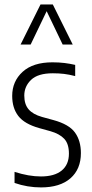

<svg xmlns="http://www.w3.org/2000/svg" viewBox="-20 -828 410 858"><path d="M163.5 9.5Q102 9.5 45 -10.5V-60Q108.5 -39.5 163 -39.5Q223.5 -39.5 255.8 -66Q288 -92.5 288 -141.5Q288 -185.5 267 -207.8Q246 -230 206 -241.5L155.5 -255.5Q89.5 -274 62 -309.5Q34.5 -345 34.5 -399.5Q34.5 -464.5 81 -507Q127.5 -549.5 214.5 -549.5Q243.5 -549.5 268 -546.5Q292.5 -543.5 316 -538V-488Q289 -495 265.8 -497.8Q242.5 -500.5 216 -500.5Q149.5 -500.5 119 -471.2Q88.5 -442 88.5 -401Q88.5 -362 107.8 -339.5Q127 -317 167.5 -305.5L218.5 -291.5Q288.5 -272.5 315 -235.8Q341.5 -199 341.5 -144Q341.5 -72 294.8 -31.2Q248 9.5 163.5 9.5ZM72 -629 161 -808H216L305 -629H260L188.5 -778L117 -629Z"/></svg>

Font: Encode Sans Condensed Light
Style: Regular
Weight: 300
Width: 3
Designer: Multiple Designers
Foundry: Impallari Type
Version: Version 3.000; ttfautohint (v1.8.3) -l 8 -r 50 -G 200 -x 14 